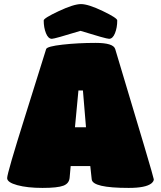

<svg xmlns="http://www.w3.org/2000/svg" viewBox="-20 -920 788 940"><path d="M15 -48Q15 -72 104 -354.5Q193 -637 206 -680Q211 -693 286.5 -701.5Q362 -710 448.5 -710Q535 -710 544 -680Q733 -52 733 -42Q733 -32 721 -22Q693 0 610 0Q433 0 429 -42L422 -107H326L321 -51Q319 -22 290.5 -11Q262 0 188 0Q114 0 64.5 -13.5Q15 -27 15 -48ZM401 -297 386 -477H364L347 -297ZM554 -820Q554 -785 543 -757.5Q532 -730 514 -730Q500 -730 374 -769Q247 -730 234 -730Q216 -730 205 -757.5Q194 -785 194 -820Q194 -831 267.5 -865.5Q341 -900 376.5 -900Q412 -900 483 -866Q554 -832 554 -820Z"/></svg>

Font: Titan One
Style: Regular
Weight: 400
Designer: Rodrigo Fuenzalida
Foundry: Rodrigo Fuenzalida
Version: Version 1.001